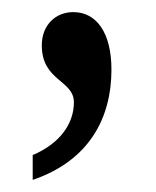

<svg xmlns="http://www.w3.org/2000/svg" viewBox="-20 -143 258 317"><path d="M34 113V154C128 122 164 51 164 -28C164 -88 140 -123 101 -123C72 -123 49 -102 49 -68C49 -9 102 -11 102 26C102 61 79 94 34 113Z"/></svg>

Font: Noto Serif Ethiopic ExtraCondensed Medium
Style: Regular
Weight: 500
Width: 2
Designer: Monotype Design Team
Foundry: Monotype Imaging Inc.
Version: Version 2.102